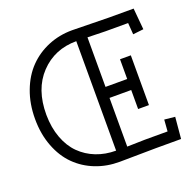

<svg xmlns="http://www.w3.org/2000/svg" viewBox="-109 -703 819 816"><g transform="rotate(-20 300.0 -295.5)"><path d="M537.1 -102.1 585 -97.2 576.2 0H462.9L298.8 2Q240.7 2.4 190.2 -17.3Q139.6 -37.1 102.3 -74.2Q64.9 -111.3 43.5 -167.5Q22 -223.6 22 -292Q22 -360.4 43.5 -417.2Q64.9 -474.1 102.3 -512.5Q139.6 -550.8 190.2 -571.8Q240.7 -592.8 298.8 -592.8Q321.3 -592.8 381.8 -591.3Q442.4 -589.8 464.8 -589.8H576.2L585 -493.2L537.1 -487.8L533.2 -540H430.2L350.1 -542V-317.9H448.2V-407.2H497.1V-182.1H448.2V-268.1H350.1V-47.9L430.2 -49.8H533.2ZM73.2 -292Q73.7 -233.9 91.1 -187.3Q108.4 -140.6 138.9 -110.4Q169.4 -80.1 210.4 -64Q251.5 -47.9 299.8 -47.9V-543Q201.2 -543 137 -475.3Q72.8 -407.7 73.2 -292Z"/></g></svg>

Font: Compagnon Roman
Style: Regular
Weight: 400
Designer: Juliette Duhe, Lea Pradine
Foundry: Velvetyne Type Foundry
Version: Version 1.000;PS 001.000;hotconv 1.0.88;makeotf.lib2.5.64775